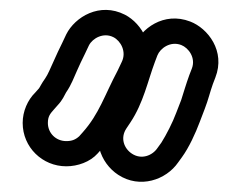

<svg xmlns="http://www.w3.org/2000/svg" viewBox="-20 -755 478 381"><path d="M242 -449.9C225.5 -460.6 218.5 -481.7 230.8 -500.1L238.8 -512.1C264.6 -550.8 273.3 -594.5 287.4 -632.1L292.3 -645C297.9 -659.2 318 -673.9 339.6 -665.7C354.3 -660 368.9 -640.1 360.7 -619L355.6 -605.8C348.9 -587.3 344.7 -572.4 339.5 -556.4L329.6 -530.9C322.6 -512 309.9 -487.2 300.3 -472.1L292.5 -461.3C282.4 -446.2 260.7 -437.7 242 -449.9ZM333.6 -432.8 341.2 -443.3C355 -462.3 367.9 -490.4 376.4 -513.1L386.3 -539C393.4 -557.3 396.7 -572.4 402.4 -588.2L407.3 -601C428 -653.7 392.3 -699 357.4 -712.3C304.9 -732.5 259.4 -698.1 245.7 -663L240.6 -649.9C224.5 -606.8 215.9 -567.9 197.2 -539.9L189.2 -527.9C159.5 -483.4 178.5 -431.5 214.7 -408C257.5 -380.1 309.5 -397.8 333.6 -432.8ZM111.5 -475C91 -475 75 -490.8 75 -511C75 -524 79.6 -529.4 86.7 -537.4L94.1 -545.8C104.4 -556.6 107.8 -565.8 111.1 -571.5C121.8 -586.9 126.6 -601.3 132.8 -614.7C137.6 -625.7 142.3 -635.6 148.5 -648.1L156.5 -665C163.8 -679.3 185.5 -691.2 205.1 -681.2C219.5 -673.9 231.7 -652.4 221.5 -631.9L213.6 -615.2C186.9 -564.8 176.9 -529.3 144.3 -492.6L137.1 -484.5C129.5 -477.7 122.4 -475 111.5 -475ZM111.5 -425C134.1 -425 158.7 -433.6 173.7 -450.4L181 -458.6C190.9 -468 201.2 -480.5 207.8 -493.6C228.9 -525.9 243.7 -561.7 258.6 -593.4L266.5 -610.1C291.1 -659.3 261.9 -708.3 227.9 -725.8C177.9 -751.3 128.8 -721.4 111.5 -686.9L103.5 -669.9C97.7 -658.3 91.8 -645.7 87.2 -635.2C80.1 -619.9 75.2 -607.3 69.7 -599.5C62.4 -589.4 58.8 -581.3 57.3 -579.6L50 -571.4C34.9 -556.6 25 -534.3 25 -511C25 -462.8 64.1 -425 111.5 -425Z"/></svg>

Font: Smoothie
Style: Outline
Weight: 400
Foundry: Cannot Into Space Fonts
Version: Version 0.8